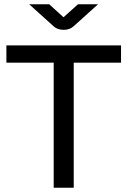

<svg xmlns="http://www.w3.org/2000/svg" viewBox="-20 -881 598 901"><path d="M279 -741Q248 -741 229 -760L117 -861H211L278 -800L346 -861H440L328 -760Q309 -741 279 -741ZM232 0V-587H10V-668H548V-587H326V0Z"/></svg>

Font: Atkinson Hyperlegible Pro
Style: Regular
Weight: 400
Designer: Elliott Scott, Megan Eiswerth, Linus Boman, Theodore Petrosky, Jacob Perez
Foundry: Braille Institute
Version: Version 1.5.1